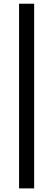

<svg xmlns="http://www.w3.org/2000/svg" viewBox="-20 -832 292 1057"><path d="M85 -811.5H168V205.1H85Z"/></svg>

Font: Reddit Sans Chocolate SemiBold
Style: Regular
Weight: 600
Designer: Stephen Hutchings
Foundry: Reddit
Version: Version 1.011